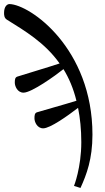

<svg xmlns="http://www.w3.org/2000/svg" viewBox="-39 -707 517 947"><path d="M-5 -610C83 -555 182 -497 255 -394C198 -375 80 -340 46 -329C35 -325 34 -314 34 -299C34 -282 47 -250 77 -250C117 -250 234 -334 274 -366C301 -322 323 -271 338 -210C277 -191 175 -163 143 -153C132 -149 131 -138 131 -123C131 -106 144 -74 174 -74C208 -74 294 -135 346 -175C356 -125 362 -69 362 -6C362 120 326 210 326 210L358 220C388 154 417 78 417 -43C417 -469 110 -684 8 -687C-4 -687 -19 -675 -19 -643C-19 -632 -18 -618 -5 -610Z"/></svg>

Font: STIX Two Math
Style: Regular
Weight: 400
Designer: Ross Mills, John Hudson & Paul Hanslow, Tiro Typeworks Ltd; with portions MicroPress Inc., with additions and correction
Foundry: Tiro Typeworks Ltd
Version: Version 2.02 b142